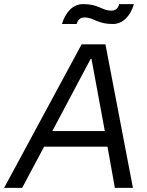

<svg xmlns="http://www.w3.org/2000/svg" viewBox="-62 -916 718 936"><path d="M-42 0H46L153 -201H462L498 0H586L452 -700H336ZM240 -799H312C317 -818 328 -831 350 -831C372 -831 389 -823 407 -815C431 -805 453 -799 488 -799C536 -799 573 -836 591 -896H519C514 -877 503 -864 481 -864C459 -864 442 -872 424 -880C400 -890 378 -896 343 -896C295 -896 258 -859 240 -799ZM193 -277 380 -629H384L449 -277Z"/></svg>

Font: Fixel Display
Style: Italic
Weight: 400
Italic angle: -10°
Designer: AlfaBravo + MacPaw
Foundry: Kyrylo Tkachov, Marchela Mozhyna, Serhii Makarenko, Maria Weinstein, Zakhar Kryvoshyya
Version: Version 1.210;Glyphs 3.2 (3217)